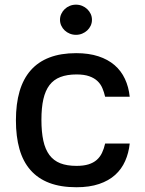

<svg xmlns="http://www.w3.org/2000/svg" viewBox="-20 -776 608 807"><path d="M300.1 -552.6Q353.3 -552.6 393.5 -539.4Q433.6 -526.3 461.5 -502.3Q489.3 -478.3 505.1 -444.4Q521 -410.5 525.2 -369.3H421.9Q417.6 -388.5 410.3 -405.5Q403.1 -422.6 389.6 -435.4Q376.1 -448.2 354.9 -455.6Q333.8 -463.1 301.8 -463.1Q262.1 -463.1 233.8 -452.2Q205.6 -441.4 188 -418.3Q170.5 -395.2 162.3 -359.2Q154.1 -323.2 154.1 -272.7Q154.1 -221.6 162.1 -184.8Q170.1 -148.1 187.7 -124.5Q205.3 -100.9 233.3 -89.8Q261.4 -78.8 301.8 -78.8Q331.3 -78.8 351.9 -85.2Q372.5 -91.6 386.4 -103.7Q400.2 -115.8 408.6 -133.2Q416.9 -150.6 421.9 -172.6H525.2Q521 -132.8 506 -99.1Q491.1 -65.3 464 -40.8Q436.8 -16.3 396.5 -2.7Q356.2 11 301.1 11Q235.1 11 187.1 -7.3Q139.2 -25.6 108 -61.3Q76.7 -96.9 61.8 -149.5Q46.9 -202.1 46.9 -270.2Q46.9 -339.5 62.3 -392.2Q77.8 -445 109.2 -480.6Q140.6 -516.3 188.2 -534.4Q235.8 -552.6 300.1 -552.6ZM299.4 -756.4Q313.2 -756.4 325.3 -751.4Q337.4 -746.4 346.6 -737.7Q355.8 -729 361.2 -717.5Q366.5 -706 366.5 -692.8Q366.5 -679.7 361.2 -668.1Q355.8 -656.6 346.6 -648.1Q337.4 -639.6 325.3 -634.6Q313.2 -629.6 299.4 -629.6Q285.5 -629.6 273.3 -634.6Q261 -639.6 252 -648.1Q242.9 -656.6 237.6 -668.1Q232.2 -679.7 232.2 -692.8Q232.2 -706 237.6 -717.5Q242.9 -729 252 -737.7Q261 -746.4 273.3 -751.4Q285.5 -756.4 299.4 -756.4Z"/></svg>

Font: Cannonade Med
Style: Regular
Weight: 500
Designer: Rasmus Andersson
Foundry: rsms
Version: Version 3.012;git-f93a4a705